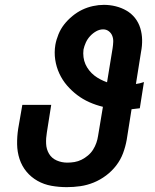

<svg xmlns="http://www.w3.org/2000/svg" viewBox="-20 -763 640 791"><path d="M255 8Q223 8 192 2.5Q161 -3 134.5 -18Q108 -33 89 -56Q70 -79 60.5 -108Q51 -137 50.5 -169Q50 -201 55 -233L72 -331H191L173 -217Q169 -194 170 -171Q171 -148 182 -129.5Q193 -111 213.5 -102Q234 -93 257 -93Q272 -93 287 -95.5Q302 -98 316 -105Q330 -112 342.5 -122.5Q355 -133 363.5 -146.5Q372 -160 377 -174.5Q382 -189 384 -203L404 -323Q375 -330 348 -342Q321 -354 298 -371.5Q275 -389 256 -411Q237 -433 224.5 -460Q212 -487 207.5 -517Q203 -547 208 -578Q212 -600 221 -622Q230 -644 244.5 -662.5Q259 -681 278.5 -697Q298 -713 319 -723Q340 -733 363 -738Q386 -743 408 -743Q433 -743 457 -737Q481 -731 501.5 -719Q522 -707 536.5 -688.5Q551 -670 558 -647Q565 -624 565.5 -599Q566 -574 561 -549L540 -417Q548 -418 556.5 -420Q565 -422 573 -425L556 -317Q547 -316 539 -315Q531 -314 522 -313L502 -187Q497 -159 487 -132Q477 -105 459 -81.5Q441 -58 417 -40Q393 -22 366 -11Q339 0 311 4Q283 8 255 8ZM421 -424 444 -565Q446 -578 446.5 -591Q447 -604 442.5 -615.5Q438 -627 428 -634.5Q418 -642 405 -642Q390 -642 376 -634Q362 -626 351 -614Q340 -602 333.5 -587.5Q327 -573 324 -559Q322 -543 324 -527.5Q326 -512 332 -498.5Q338 -485 347.5 -473Q357 -461 368.5 -452Q380 -443 393.5 -436Q407 -429 421 -424Z"/></svg>

Font: Zed Sans Extended
Style: Bold Italic
Weight: 700
Width: 7
Italic angle: -9°
Designer: Belleve Invis
Foundry: Belleve Invis
Version: Version 1.0.0; ttfautohint (v1.8.4)